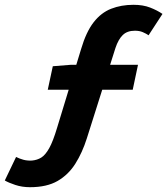

<svg xmlns="http://www.w3.org/2000/svg" viewBox="-60 -684 697 800"><path d="M65 96Q32 96 3.5 86.5Q-25 77 -40 68L7 -30Q21 -23 37 -18.5Q53 -14 73 -15Q95 -17 112 -27.5Q129 -38 145 -66.5Q161 -95 178 -152L278 -480Q299 -551 330 -591Q361 -631 403 -647.5Q445 -664 496 -664Q536 -664 565.5 -652.5Q595 -641 617 -626L559 -537Q549 -544 535 -550Q521 -556 502 -556Q470 -556 451.5 -538Q433 -520 421 -484L302 -108Q283 -48 254 -2Q225 44 180 70Q135 96 65 96ZM139 -310 160 -408 235 -414H515L493 -310Z"/></svg>

Font: Source Code Pro ExtraLight ExtraBold
Style: Italic
Weight: 800
Italic angle: -11°
Monospace: yes
Version: Version 1.016;hotconv 1.0.116;makeotfexe 2.5.65601